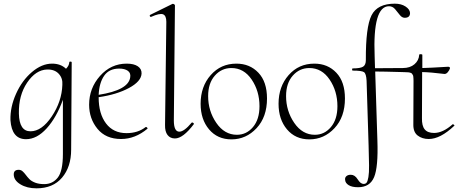

<svg xmlns="http://www.w3.org/2000/svg" viewBox="-20 -746 2502 1047"><path d="M358 -407Q358 -411 367 -410Q371 -409 371 -406L368 70Q368 164 318.5 222.5Q269 281 179 281Q127 281 91 259Q55 237 55 205Q55 180 82 180Q94 180 103 188Q112 196 120.5 207.5Q129 219 140 230.5Q151 242 171.5 250Q192 258 221 258Q267 258 295 222.5Q323 187 323 94V-202Q288 -105 234.5 -46Q181 13 122 13Q44 13 37 -91Q35 -162 67.5 -234.5Q100 -307 154 -353Q208 -399 264 -399Q311 -399 340 -371Q357 -388 358 -407ZM320 -283Q323 -319 300.5 -343.5Q278 -368 237 -367Q175 -365 128 -295.5Q81 -226 83 -127Q85 -30 146 -30Q208 -30 262.5 -111.5Q317 -193 320 -283Z M774 -53Q777 -55 781.5 -51Q786 -47 784 -44Q717 12 640 12Q557 12 511.5 -43.5Q466 -99 466 -175Q466 -265 525.5 -332Q585 -399 671 -399Q710 -399 731.5 -384.5Q753 -370 752 -345Q750 -302 683 -266Q616 -230 518 -216V-215Q518 -126 558 -73Q598 -20 670 -20Q732 -20 774 -53ZM630 -372Q575 -372 548 -333Q521 -294 518 -229Q680 -254 690 -324Q694 -348 677 -360Q660 -372 630 -372Z M934 9Q908 9 893.5 -10Q879 -29 880 -65L887 -627Q887 -661 869 -668Q851 -675 804 -654Q802 -653 799.5 -655Q797 -657 796.5 -660Q796 -663 799 -665L921 -725Q924 -726 929 -723Q934 -720 934 -717L928 -89Q928 -28 958 -28Q984 -28 1025 -77Q1028 -80 1033.5 -76Q1039 -72 1037 -69Q978 9 934 9Z M1242 14Q1166 14 1120 -40.5Q1074 -95 1074 -180Q1074 -274 1129 -336.5Q1184 -399 1269 -399Q1342 -399 1389 -349.5Q1436 -300 1436 -209Q1436 -108 1379 -47Q1322 14 1242 14ZM1272 -11Q1324 -11 1359.5 -53Q1395 -95 1395 -167Q1395 -249 1352.5 -312Q1310 -375 1242 -375Q1188 -375 1151.5 -333.5Q1115 -292 1115 -222Q1115 -141 1159.5 -76Q1204 -11 1272 -11Z M1667 14Q1591 14 1545 -40.5Q1499 -95 1499 -180Q1499 -274 1554 -336.5Q1609 -399 1694 -399Q1767 -399 1814 -349.5Q1861 -300 1861 -209Q1861 -108 1804 -47Q1747 14 1667 14ZM1697 -11Q1749 -11 1784.5 -53Q1820 -95 1820 -167Q1820 -249 1777.5 -312Q1735 -375 1667 -375Q1613 -375 1576.5 -333.5Q1540 -292 1540 -222Q1540 -141 1584.5 -76Q1629 -11 1697 -11Z M2448 -68Q2450 -70 2456 -65Q2460 -62 2457 -60Q2381 12 2318 12Q2282 12 2257.5 -7Q2233 -26 2234 -68L2235 -306Q2235 -314 2234.5 -319.5Q2234 -325 2233.5 -330Q2233 -335 2230.5 -338Q2228 -341 2227 -343.5Q2226 -346 2222 -347.5Q2218 -349 2216 -350Q2214 -351 2208 -351.5Q2202 -352 2199 -352Q2196 -352 2187 -352.5Q2178 -353 2173 -353Q2068 -356 2026 -356L2038 21Q2043 165 2020 220Q1997 275 1933 275Q1899 275 1881 263.5Q1863 252 1862 235Q1860 223 1868.5 215Q1877 207 1893 207Q1915 207 1930.5 232Q1946 257 1963 257Q1974 257 1979.5 249.5Q1985 242 1989 219.5Q1993 197 1992.5 155.5Q1992 114 1990 47L1979 -306Q1977 -344 1965 -352.5Q1953 -361 1904 -361Q1900 -361 1900 -367Q1900 -373 1904 -373Q1945 -373 1960 -382.5Q1975 -392 1975 -418Q1974 -599 2006 -662.5Q2038 -726 2133 -726Q2168 -726 2191.5 -710.5Q2215 -695 2216 -675Q2216 -649 2187 -649Q2172 -649 2160 -664.5Q2148 -680 2134.5 -696Q2121 -712 2101 -712Q2012 -712 2023 -439L2025 -374Q2140 -374 2177 -375Q2216 -375 2240 -395.5Q2264 -416 2266 -447Q2266 -451 2274.5 -450.5Q2283 -450 2283 -447V-375Q2325 -376 2423 -382Q2434 -382 2434 -374Q2431 -363 2421.5 -352Q2412 -341 2401 -343Q2329 -352 2282 -353L2281 -102Q2280 -60 2296 -40.5Q2312 -21 2347 -21Q2395 -21 2448 -68Z"/></svg>

Font: Cormorant Upright Light
Style: Regular
Weight: 300
Designer: Christian Thalmann (Catharsis Fonts)
Foundry: Catharsis Fonts
Version: Version 3.302;PS 003.302;hotconv 1.0.88;makeotf.lib2.5.64775